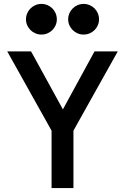

<svg xmlns="http://www.w3.org/2000/svg" viewBox="-20 -963 640 983"><path d="M244 0H356V-294L583 -700H464L302 -403L139 -700H17L244 -294ZM113 -864C113 -821 149 -786 192 -786C236 -786 271 -821 271 -864C271 -908 236 -943 192 -943C149 -943 113 -908 113 -864ZM329 -864C329 -821 365 -786 408 -786C452 -786 487 -821 487 -864C487 -908 452 -943 408 -943C365 -943 329 -908 329 -864Z"/></svg>

Font: CommitMono
Style: 600Regular
Weight: 600
Monospace: yes
Designer: Eigil Nikolajsen
Foundry: Eigil Nikolajsen
Version: Version 1.143